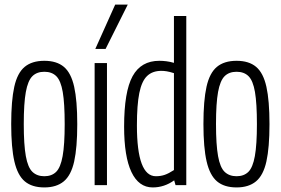

<svg xmlns="http://www.w3.org/2000/svg" viewBox="-20 -810 1229 840"><path d="M29 -267Q29 -370 42.5 -430.5Q56 -491 88 -517.5Q120 -544 174 -544Q228 -544 259.5 -517.5Q291 -491 304.5 -430.5Q318 -370 318 -267Q318 -164 304.5 -103.5Q291 -43 259 -16.5Q227 10 174 10Q120 10 88.5 -16.5Q57 -43 43 -103.5Q29 -164 29 -267ZM84 -267Q84 -177 93 -127Q102 -77 122 -58Q142 -39 174 -39Q206 -39 225.5 -58Q245 -77 254 -127Q263 -177 263 -267Q263 -358 254.5 -407.5Q246 -457 226.5 -476.5Q207 -496 174 -496Q141 -496 121.5 -476.5Q102 -457 93 -407.5Q84 -358 84 -267Z M394 0V-534H448V0ZM397 -596 484 -790H539L442 -596Z M748 0 742 -21Q699 10 648 10Q587 10 555 -57.5Q523 -125 523 -256Q523 -409 560 -476.5Q597 -544 677 -544Q692 -544 708 -542Q724 -540 741 -535V-740H795V0ZM741 -66V-490Q722 -496 709.5 -498Q697 -500 686 -500Q647 -500 623.5 -477.5Q600 -455 589.5 -403Q579 -351 579 -261Q579 -39 662 -39Q683 -39 700.5 -45Q718 -51 741 -66Z M870 -267Q870 -370 883.5 -430.5Q897 -491 929 -517.5Q961 -544 1015 -544Q1069 -544 1100.5 -517.5Q1132 -491 1145.5 -430.5Q1159 -370 1159 -267Q1159 -164 1145.5 -103.5Q1132 -43 1100 -16.5Q1068 10 1015 10Q961 10 929.5 -16.5Q898 -43 884 -103.5Q870 -164 870 -267ZM925 -267Q925 -177 934 -127Q943 -77 963 -58Q983 -39 1015 -39Q1047 -39 1066.5 -58Q1086 -77 1095 -127Q1104 -177 1104 -267Q1104 -358 1095.5 -407.5Q1087 -457 1067.5 -476.5Q1048 -496 1015 -496Q982 -496 962.5 -476.5Q943 -457 934 -407.5Q925 -358 925 -267Z"/></svg>

Font: Georama Condensed Light
Style: Regular
Weight: 300
Width: 3
Designer: Jean-Baptiste Levee
Foundry: Production Type
Version: Version 1.000